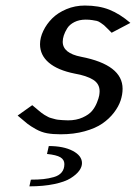

<svg xmlns="http://www.w3.org/2000/svg" viewBox="-20 -470 486 686"><path d="M43 0ZM90.3 171.9Q116.7 171.9 135 169.9Q153.3 168 171.9 162.8Q190.4 157.7 200.2 146Q210 134.3 210 116.2Q210 100.6 195.8 92Q181.6 83.5 147.9 80.1L154.3 51.8Q207 51.8 240 69.1Q272.9 86.4 272.9 112.8Q272.9 126.5 262.9 140.1Q252.9 153.8 232.4 166.7Q211.9 179.7 173.6 187.7Q135.3 195.8 85 195.8ZM123 -312Q123 -335.4 134.8 -359.9Q146.5 -384.3 166.5 -404.3Q186.5 -424.3 217.3 -437.3Q248 -450.2 283.2 -450.2Q333.5 -450.2 370.8 -435.3Q408.2 -420.4 445.8 -388.2L378.9 -353Q375.5 -356.4 364.7 -367.2Q354 -377.9 351.6 -379.9Q349.1 -381.8 340.6 -387.9Q332 -394 325.9 -395.3Q319.8 -396.5 309.6 -398.2Q299.3 -399.9 286.1 -399.9Q263.2 -399.9 245.8 -391.1Q228.5 -382.3 220.2 -368.9Q211.9 -355.5 208 -343.5Q204.1 -331.5 204.1 -320.8Q204.1 -279.8 270 -267.1Q418 -238.3 418 -152.8Q418 -132.3 410.9 -110.8Q403.8 -89.4 387 -67.4Q370.1 -45.4 345.7 -28.6Q321.3 -11.7 282.7 -1Q244.1 9.8 196.8 9.8Q168.5 9.8 148.2 6.1Q127.9 2.4 108.6 -8.3Q89.4 -19 78.1 -27.8Q66.9 -36.6 43 -57.1L95.2 -94.2Q98.1 -91.8 106.9 -84.5Q115.7 -77.1 118.2 -75Q120.6 -72.8 127.9 -67.1Q135.3 -61.5 138.4 -59.8Q141.6 -58.1 148.7 -54Q155.8 -49.8 160.4 -48.8Q165 -47.9 172.6 -45.4Q180.2 -43 187.3 -42.2Q194.3 -41.5 203.6 -40.8Q212.9 -40 223.1 -40Q252.9 -40 275.4 -50.3Q297.9 -60.5 308.8 -73.7Q319.8 -86.9 326.4 -103.5Q333 -120.1 334.5 -129.2Q335.9 -138.2 335.9 -144Q335.9 -170.9 312.5 -185.3Q289.1 -199.7 247.1 -207Q186 -219.2 154.5 -246.1Q123 -272.9 123 -312Z"/></svg>

Font: Pfennig
Style: Italic
Weight: 500
Italic angle: -13°
Version: Version 20120410 ; ttfautohint (v0.8)